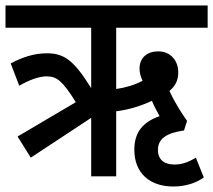

<svg xmlns="http://www.w3.org/2000/svg" viewBox="-20 -642 776 699"><path d="M92 -68 312 -213V0H403V-237C448 -242 495 -257 533 -275C541 -256 551 -237 561 -219C500 -198 469 -160 469 -97C469 -12 525 37 611 37C656 37 694 24 722 4L693 -68C665 -51 642 -43 615 -43C580 -43 555 -59 555 -96C555 -137 586 -158 650 -167L661 -202C641 -230 615 -271 597 -311C621 -331 629 -353 629 -379C629 -419 603 -455 556 -455C517 -455 488 -433 488 -392C488 -377 492 -363 499 -348C471 -333 438 -323 403 -318V-541H736V-622H0V-541H312V-321C251 -419 216 -448 151 -448C105 -448 61 -434 19 -411L50 -330C87 -351 122 -364 150 -364C187 -364 208 -347 256 -270L44 -145Z"/></svg>

Font: Noto Sans Devanagari Condensed Medium
Style: Regular
Weight: 500
Width: 3
Designer: Jelle Bosma - Monotype Design Team
Foundry: Monotype Imaging Inc.
Version: Version 2.004